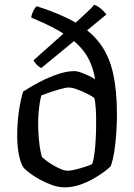

<svg xmlns="http://www.w3.org/2000/svg" viewBox="-20 -806 577 826"><path d="M257.8 0Q231.9 0 204.1 -9.9Q176.3 -19.9 151.2 -33.7Q126.2 -47.5 107.9 -61.4Q89.6 -75.4 83.2 -82.6Q69.8 -99.1 61.9 -137.4Q54 -175.7 54 -220.3Q54 -279.5 61.8 -330.3Q69.5 -381.2 79.5 -412.2Q94 -421.4 119.2 -436.3Q144.5 -451.3 175.3 -465.7Q206.1 -480.1 238.7 -490.1Q271.3 -500 300.2 -500Q312.4 -500 329.5 -493.7Q346.6 -487.5 362.8 -479.5Q379 -471.5 389.1 -465Q379.2 -525.9 350.4 -571Q321.6 -616.1 264.9 -654.1Q208.2 -692 114.2 -730.4Q116 -742 120 -751.7Q124 -761.4 128.8 -768.8Q133.6 -776.2 138.4 -779.2Q237.8 -747.5 304.6 -709.3Q371.5 -671.1 410.5 -618.2Q449.6 -565.4 466.4 -491Q483.1 -416.6 483.1 -312.3Q483.1 -276.6 480.4 -234.7Q477.7 -192.8 471.7 -154.6Q465.7 -116.4 456.1 -90.4Q443.9 -78.6 423.1 -63.5Q402.4 -48.5 375.5 -33.8Q348.7 -19.1 318.5 -9.5Q288.3 0 257.8 0ZM270.9 -71.5Q284.9 -71.5 307.3 -77.2Q329.6 -82.8 349.5 -89.5Q369.5 -96.2 376.5 -100.2Q382.7 -116.7 386.5 -146Q390.2 -175.4 391.9 -209.4Q393.6 -243.5 393.6 -274.4Q393.6 -291.1 393.3 -307.9Q392.9 -324.7 391.9 -339.5Q390.9 -354.3 389.4 -366Q387.9 -377.6 385.6 -384.3Q377.6 -391.5 356.9 -401.9Q336.2 -412.2 313.5 -420.8Q290.8 -429.5 275.7 -429.5Q263.8 -429.5 239.6 -422.7Q215.5 -416 192.1 -408Q168.7 -400.1 158.2 -395.6Q154.5 -385 151.3 -365Q148.1 -345.1 146.1 -322Q144.1 -298.9 144.1 -277.3Q144.1 -241.7 147 -210.1Q149.9 -178.5 154 -156.8Q158.1 -135.1 161.8 -129Q165.7 -125.1 178.4 -115.4Q191 -105.6 207.7 -95.9Q224.4 -86.1 241.6 -78.8Q258.8 -71.5 270.9 -71.5ZM157.6 -513.3Q146.4 -518.4 137.6 -528.1Q128.9 -537.8 124.1 -546.6L288.3 -692.7Q311.4 -713.8 331.3 -732.1Q351.3 -750.4 365.9 -764.5Q380.5 -778.7 384.7 -785.9Q402.8 -779.1 417.2 -766Q431.7 -753 437.3 -743.4Z"/></svg>

Font: Texturina Medium
Style: Regular
Weight: 500
Designer: Guillermo Torres Carreño
Foundry: Omnibus-Type
Version: Version 1.003